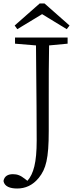

<svg xmlns="http://www.w3.org/2000/svg" viewBox="-29 -940 444 1099"><path d="M57 -690 177 -680C180 -349 181 -268 181 -136C181 -9 163 55 128 95L115 85C89 64 70 57 45 57C18 57 -4 67 -9 96C-4 128 30 139 69 139C116 139 158 121 193 78C234 27 250 -31 250 -190V-390C250 -488 250 -585 252 -680L358 -690V-725H57ZM226 -920H198L55 -794L70 -773L212 -859L353 -773L369 -794Z"/></svg>

Font: Kiri Minchoo Light
Style: Regular
Weight: 300
Designer: Ryoko NISHIZUKA 西塚涼子 (kana & ideographs); Frank Grießhammer (Latin, Greek & Cyrillic);
akenotsuki.com/eyeben/fonts/ (U+
Foundry: Adobe
akenotsuki.com/eyeben/fonts/
Version: Version 4.002;hotconv 1.0.119;makeotfexe 2.5.65604